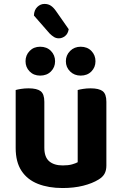

<svg xmlns="http://www.w3.org/2000/svg" viewBox="-20 -929 613 964"><path d="M58.7 -186V-259.3H202.6V-187.2Q202.6 -140.2 227 -119.3Q251.4 -98.4 295.1 -98.4Q323 -98.4 341.8 -103.7Q360.5 -109.1 370.1 -114.5V-259.3H514.1V-97.6Q514.1 -73.8 505 -57Q496 -40.3 475 -27.6Q443.7 -8.2 397.4 3.5Q351.1 15.1 294.1 15.1Q223.8 15.1 170.6 -5.8Q117.3 -26.7 88 -71.1Q58.7 -115.5 58.7 -186ZM514.1 -213.7H370.1V-477Q379.4 -479.8 397 -482.6Q414.6 -485.5 434.8 -485.5Q476.7 -485.5 495.4 -471.3Q514.1 -457.1 514.1 -417.9ZM202.6 -213.7H58.7V-477Q67.9 -479.8 85.5 -482.6Q103.1 -485.5 123.7 -485.5Q165.2 -485.5 183.9 -471.3Q202.6 -457.1 202.6 -417.9ZM256.6 -621.6Q256.6 -591.2 235.8 -570.3Q215.1 -549.4 181.5 -549.4Q149.4 -549.4 128.8 -570.3Q108.2 -591.2 108.2 -621.6Q108.2 -651.9 128.8 -673.2Q149.4 -694.4 181.5 -694.4Q215.1 -694.4 235.8 -673.2Q256.6 -651.9 256.6 -621.6ZM459.4 -621.6Q459.4 -591.2 438.9 -570.3Q418.3 -549.4 385 -549.4Q353.2 -549.4 332 -570.3Q310.7 -591.2 310.7 -621.6Q310.7 -651.9 332 -673.2Q353.2 -694.4 385 -694.4Q418.3 -694.4 438.9 -673.2Q459.4 -651.9 459.4 -621.6ZM228.9 -761.1 150.3 -851Q151.3 -878.6 167.2 -894Q183.1 -909.3 203.2 -909.3Q222.3 -909.3 235.9 -900Q249.4 -890.6 261.2 -873.5L324.9 -782.4Q321.4 -759.7 306.9 -748.2Q292.4 -736.6 275.7 -736.6Q262 -736.6 251.2 -743.1Q240.5 -749.6 228.9 -761.1Z"/></svg>

Font: Baloo Bhaina 2
Style: Regular
Weight: 400
Designer: Yesha Goshar, Manish Minz, Shuchita Grover and Ek Type
Foundry: Ek Type
Version: Version 1.700